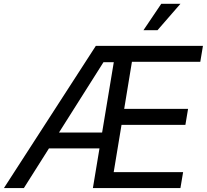

<svg xmlns="http://www.w3.org/2000/svg" viewBox="-40 -962 1058 982"><path d="M-20 0 450.2 -727.5H998L984.4 -646H634.8L595.2 -405.3H921.9L908.2 -323.2H581.5L541.5 -81.5H896.5L882.8 0H435.1L542 -644H489.3L82 0ZM181.2 -203.1 194.3 -284.2H529.3L516.1 -203.1ZM693.8 -807.6 784.7 -942.4H882.8L765.6 -807.6Z"/></svg>

Font: Inter Variable
Style: Italic
Weight: 400
Italic angle: -9.39999°
Designer: Rasmus Andersson
Foundry: rsms
Version: Version 4.001;git-9221beed3